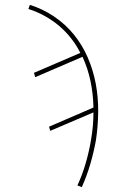

<svg xmlns="http://www.w3.org/2000/svg" viewBox="-20 -548 540 791"><path d="M317 223 299 216Q320 170 333.5 123Q347 76 355 29V28Q360 0 362.5 -28.5Q365 -57 365 -85L187 -9L182 -26L365 -105Q364 -160 353 -213Q342 -266 320 -314L125 -230L120 -248L311 -330Q295 -362 273 -390Q251 -418 224 -441Q197 -464 164.5 -482Q132 -500 97 -511L103 -528Q157 -511 203.5 -479.5Q250 -448 284.5 -405.5Q319 -363 341.5 -311Q364 -259 374.5 -203Q385 -147 384.5 -87.5Q384 -28 375 31Q366 80 352 128Q338 176 317 223Z"/></svg>

Font: Iosevka Curly Thin
Style: Italic
Weight: 100
Italic angle: -9°
Monospace: yes
Designer: Belleve Invis
Foundry: Belleve Invis
Version: Version 22.1.2; ttfautohint (v1.8.4)